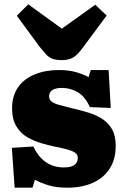

<svg xmlns="http://www.w3.org/2000/svg" viewBox="-20 -857 582 891"><path d="M48 14 35 -171 135 -177Q151 -143 172 -122Q193 -101 219 -90.5Q245 -80 275 -80Q310 -80 325.5 -91.5Q341 -103 341 -124Q341 -139 329.5 -147.5Q318 -156 294 -163Q270 -170 233 -177Q204 -183 170 -193Q136 -203 105.5 -221Q75 -239 55.5 -271.5Q36 -304 36 -354Q36 -412 63.5 -451.5Q91 -491 140.5 -511.5Q190 -532 253 -532Q299 -532 333.5 -522Q368 -512 391 -499L401 -532H484L494 -356L397 -360Q375 -409 341 -429Q307 -449 268 -449Q239 -449 223.5 -439.5Q208 -430 208 -410Q208 -395 219 -386Q230 -377 253.5 -370.5Q277 -364 313 -355Q352 -346 388.5 -335Q425 -324 454 -305.5Q483 -287 500 -257Q517 -227 517 -180Q517 -118 489 -74.5Q461 -31 410.5 -8.5Q360 14 293 14Q242 14 205.5 3Q169 -8 142 -23L131 14ZM268 -578Q240 -578 223 -584.5Q206 -591 193 -605.5Q180 -620 163 -641L58 -784L111 -837L267 -724L422 -835L475 -785L360 -630Q335 -597 314.5 -587.5Q294 -578 268 -578Z"/></svg>

Font: Literata 18pt Black
Style: Regular
Weight: 900
Designer: Latin by Veronika Burian and Jose Scaglione. Greek by Irene Vlachou. Cyrillic by Vera Evstafieva.
Foundry: TypeTogether
Version: Version 3.103;gftools[0.9.29]